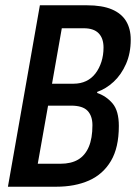

<svg xmlns="http://www.w3.org/2000/svg" viewBox="-20 -707 515 727"><path d="M10 0 131 -687H309Q367 -687 403.5 -671.5Q440 -656 457.5 -627Q475 -598 475 -557Q475 -505 457 -464.5Q439 -424 410.5 -397.5Q382 -371 348 -359V-355Q383 -343 406.5 -315Q430 -287 430 -230Q430 -148 400 -97.5Q370 -47 317 -23.5Q264 0 193 0ZM123 -87H209Q249 -87 275.5 -102.5Q302 -118 316 -150.5Q330 -183 330 -233Q330 -268 311.5 -287.5Q293 -307 249 -307H162ZM177 -390H258Q285 -390 306 -400Q327 -410 341.5 -429Q356 -448 364 -473Q372 -498 372 -527Q372 -562 353.5 -581Q335 -600 297 -600H214Z"/></svg>

Font: Archivo ExtraCondensed Medium
Style: Italic
Weight: 500
Width: 2
Italic angle: -10°
Designer: Hector Gatti
Foundry: Omnibus-Type
Version: Version 2.001